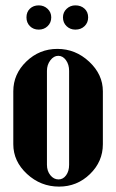

<svg xmlns="http://www.w3.org/2000/svg" viewBox="-20 -689 435 719"><path d="M125 -668.9Q144.5 -668.9 158.2 -656Q171.9 -643.1 171.9 -624Q171.9 -604 158.4 -591.1Q145 -578.1 125 -578.1Q105 -578.1 92 -591.1Q79.1 -604 79.1 -624Q79.1 -644 92 -656.5Q105 -668.9 125 -668.9ZM215.8 -624Q215.8 -643.1 229.5 -656Q243.2 -668.9 262.2 -668.9Q283.2 -668.9 296.6 -656.5Q310.1 -644 310.1 -624Q310.1 -604 296.6 -591.1Q283.2 -578.1 262.2 -578.1Q242.7 -578.1 229.2 -591.1Q215.8 -604 215.8 -624ZM194.8 -505.9Q262.7 -505.9 314 -458Q365.2 -410.2 365.2 -347.2V-148.9Q365.2 -84 316.9 -37.1Q268.6 9.8 201.2 9.8Q132.3 9.8 81.1 -37.6Q29.8 -85 29.8 -148.9V-347.2Q29.8 -411.6 78.6 -458.7Q127.4 -505.9 194.8 -505.9ZM155.8 -423.8V-71.8Q155.8 -48.8 168.5 -33Q181.2 -17.1 199.2 -17.1Q216.3 -17.1 227.5 -32.5Q238.8 -47.9 238.8 -71.8V-423.8Q238.8 -447.3 227.1 -463.6Q215.3 -480 198.2 -480Q181.2 -480 168.5 -463.1Q155.8 -446.3 155.8 -423.8Z"/></svg>

Font: Moniqa Black Heading
Style: Regular
Weight: 900
Designer: Rajesh Rajput
Foundry: Rajesh Rajput
Version: Version 1.000